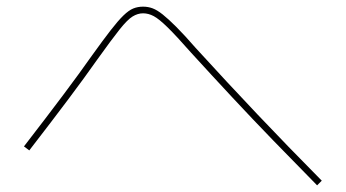

<svg xmlns="http://www.w3.org/2000/svg" viewBox="-20 -635 1040 577"><path d="M933 -78Q865 -147 802 -212Q739 -277 678 -342.5Q617 -408 554 -477Q510 -527 484 -552.5Q458 -578 442 -586.5Q426 -595 410 -595Q394 -595 378.5 -585.5Q363 -576 339.5 -546.5Q316 -517 273 -457Q235 -403 185.5 -337Q136 -271 68 -183L52 -195Q120 -283 169.5 -349Q219 -415 257 -469Q290 -515 312.5 -544Q335 -573 351 -588.5Q367 -604 380.5 -609.5Q394 -615 410 -615Q425 -615 438.5 -610Q452 -605 469 -591.5Q486 -578 510 -554Q534 -530 568 -491Q662 -388 753 -292Q844 -196 947 -92Z"/></svg>

Font: M PLUS 1 Thin
Style: Regular
Weight: 100
Designer: Coji Morishita
Foundry: UNDERFOREST DESIGN
Version: Version 1.001